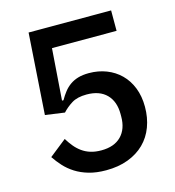

<svg xmlns="http://www.w3.org/2000/svg" viewBox="-106 -788 812 890"><g transform="rotate(-15 300.0 -343.0)"><path d="M508 -600H198L180 -353H187Q199 -374 212 -390.5Q225 -407 242 -419Q259 -431 281 -437.5Q303 -444 333 -444Q378 -444 416.5 -429Q455 -414 483.5 -386Q512 -358 528 -317.5Q544 -277 544 -226Q544 -174 527.5 -130Q511 -86 479 -54.5Q447 -23 400.5 -5.5Q354 12 295 12Q248 12 212 1.5Q176 -9 148.5 -26.5Q121 -44 100.5 -66.5Q80 -89 64 -113L146 -178Q159 -157 173 -140Q187 -123 205 -110Q223 -97 245.5 -90Q268 -83 297 -83Q359 -83 392.5 -117Q426 -151 426 -211V-223Q426 -283 392.5 -317Q359 -351 297 -351Q252 -351 225 -334Q198 -317 179 -296L86 -309L112 -698H508Z"/></g></svg>

Font: IBM Plex Sans Hebrew Medm
Style: Regular
Weight: 500
Designer: Mike Abbink, Paul van der Laan, Pieter van Rosmalen, Yanek Iontef
Foundry: Bold Monday
Version: Version 1.3